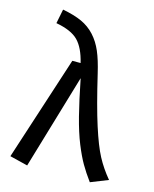

<svg xmlns="http://www.w3.org/2000/svg" viewBox="-115 -829 735 918"><g transform="rotate(15 252.5 -370.0)"><path d="M82 -752Q139.2 -741.2 177.2 -723.9Q215.3 -706.5 243.2 -676Q271 -645.5 288.6 -604.2Q306.2 -563 320.8 -500Q356.9 -346.2 386 -255.6Q415 -165 440.7 -116.7Q466.3 -68.4 504.9 -22L418.9 12.2Q389.6 -27.8 369.6 -62.5Q349.6 -97.2 328.1 -150.1Q306.6 -203.1 287.6 -277.6Q268.6 -352.1 248 -457L108.9 12.2L20 -9.8L188 -526.9H229Q211.9 -598.6 178 -633.1Q144 -667.5 67.9 -681.2Z"/></g></svg>

Font: FiraGO
Style: Regular
Weight: 400
Designer: bBox Type
Foundry: bBox Type GmbH
Version: Version 1.001;PS 001.001;hotconv 1.0.88;makeotf.lib2.5.64775